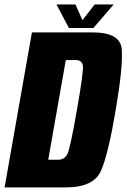

<svg xmlns="http://www.w3.org/2000/svg" viewBox="-53 -816 551 836"><path d="M-33 0 86 -675H349.5Q471.5 -675 477.2 -601.2Q483 -527.5 451 -338Q419 -147 387.2 -73.5Q355.5 0 233.5 0ZM157 -120.5H200Q226 -120.5 239 -142.5Q252 -164.5 282 -338Q312.5 -510 307.5 -532.2Q302.5 -554.5 276.5 -554.5H233.5ZM247 -694 193 -796.5H275.5L306 -728L359 -796.5H442L353.5 -694Z"/></svg>

Font: Anybody Condensed ExtraBold
Style: Italic
Weight: 800
Width: 3
Italic angle: -10°
Designer: Tyler Finck
Foundry: Etcetera Type Company
Version: Version 1.010; ttfautohint (v1.8.3) -l 8 -r 50 -G 200 -x 14 